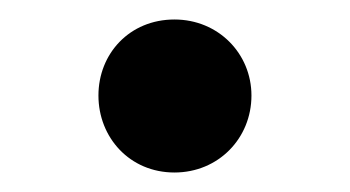

<svg xmlns="http://www.w3.org/2000/svg" viewBox="-20 -167 359 197"><path d="M159 10C204 10 238 -25 238 -69C238 -112 204 -147 159 -147C113 -147 81 -112 81 -69C81 -26 113 10 159 10Z"/></svg>

Font: Be Vietnam Pro SemiBold
Style: Regular
Weight: 600
Designer: Lam Bao, Tony Le, Vietanh Nguyen
Foundry: Yellow Type Foundry
Version: Version 1.002